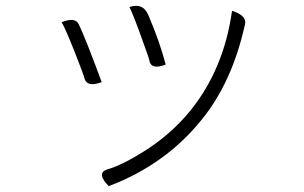

<svg xmlns="http://www.w3.org/2000/svg" viewBox="-20 -573 1040 657"><path d="M423 -549Q471 -565 489 -518Q527 -429 547 -352Q500 -334 492 -362Q493 -366 465 -442Q438 -518 423 -549ZM774 -536Q829 -519 817 -484Q774 -293 673 -167Q548 -10 352 64Q309 20 346 7Q400 -8 485 -63Q570 -119 631 -194Q746 -336 774 -536ZM191 -497Q238 -516 250 -489Q273 -441 328 -292Q280 -274 270 -302Q268 -313 236 -394Q204 -475 191 -497Z"/></svg>

Font: Swei Half Moon CJK SC
Style: Light
Weight: 300
Version: Version 2.071